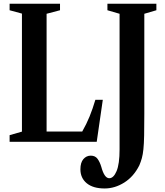

<svg xmlns="http://www.w3.org/2000/svg" viewBox="-20 -782 910 1059"><path d="M33 0V-36.5L101 -56V-707L33 -725.5V-761.5H311V-725.5L237 -706V-56.5H433.5Q457 -97.5 474 -139.2Q491 -181 506 -231.5H547L513.5 0ZM557 257.5Q493.5 257.5 458.5 228.8Q423.5 200 423.5 151.5Q423.5 114.5 440 95.5Q456.5 76.5 480.5 76.5Q505 76.5 517.8 93.8Q530.5 111 538.5 137.5Q555.5 201 582.5 201Q606.5 201 623 161.8Q639.5 122.5 639.5 42.5V-706L572.5 -725.5V-761.5H842.5V-725.5L776 -706V-153.5Q776 -81 775 -34.5Q774 12 771 41Q768 70 762.5 90Q757 110 748.5 130Q717.5 192 665.5 224.8Q613.5 257.5 557 257.5Z"/></svg>

Font: Libre Caslon Condensed
Style: Bold
Weight: 700
Designer: Pablo Impallari, Rodrigo Fuenzalida, Katja Schimmel, Ertekin Erdin
Foundry: Pablo Impallari, Rodrigo Fuenzalida
Version: Version 2.000; ttfautohint (v1.8.4.7-5d5b);gftools[0.9.33]